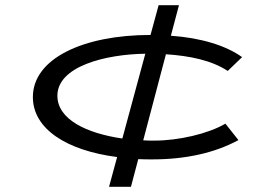

<svg xmlns="http://www.w3.org/2000/svg" viewBox="-20 -643 1040 736"><path d="M482 73 510 -33C528 -32 546 -32 564 -32C692 -32 804 -57 894 -106L844 -169C778 -130 664 -104 572 -104C558 -104 543 -104 529 -105L616 -435C707 -429 791 -412 853 -371L908 -424C847 -468 751 -498 635 -506L666 -623H588L557 -509C298 -509 106 -418 106 -271C106 -149 235 -66 429 -41L398 73ZM200 -276C200 -389 385 -435 537 -437L449 -112C312 -132 200 -185 200 -276Z"/></svg>

Font: Inconsolata UltraExpanded
Style: Regular
Weight: 400
Width: 9
Monospace: yes
Designer: Raph Levien, Cyreal, Brenton Simpson
Foundry: Raph Levien, Cyreal, Google
Version: Version 3.100